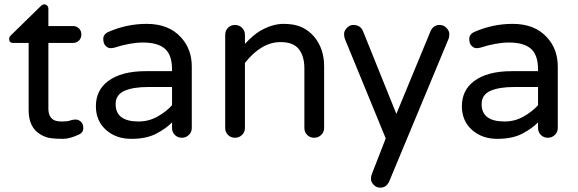

<svg xmlns="http://www.w3.org/2000/svg" viewBox="-20 -630 2666 885"><path d="M344 -10Q301 10 270.5 10Q240 10 215 7Q190 4 167 -10Q112 -42 112 -122V-432H41Q22 -432 22 -451Q22 -460 31 -468L167 -601Q176 -610 184 -610Q192 -610 197.5 -604Q203 -598 203 -590V-510H316Q333 -510 344 -499Q355 -488 355 -471Q355 -454 344 -443Q333 -432 316 -432H203V-130Q203 -92 226 -78Q239 -70 265.5 -70Q292 -70 303.5 -74.5Q315 -79 328.5 -79Q342 -79 353 -69Q364 -59 364 -39Q364 -19 344 -10Z M482 -484Q566 -520 656 -520Q758 -520 814 -458Q864 -404 864 -323V-40Q864 -21 850.5 -8Q837 5 818 5Q799 5 786 -8Q773 -21 773 -40V-66Q746 -38 700.5 -14Q655 10 585 10Q516 10 470 -30Q422 -72 422 -140Q422 -214 478 -256Q539 -302 652 -302H773V-310Q773 -377 740 -405.5Q707 -434 639 -434Q581 -434 506 -410Q498 -408 488 -408Q478 -408 467 -418.5Q456 -429 456 -451Q456 -473 482 -484ZM513 -150Q513 -70 619 -70Q666 -70 706.5 -93Q747 -116 773 -145V-229H664Q593 -229 553 -211Q513 -193 513 -150Z M1273 -436Q1185 -436 1109 -340V-40Q1109 -21 1095.5 -8Q1082 5 1063 5Q1044 5 1031 -8Q1018 -21 1018 -40V-469Q1018 -489 1031 -502Q1044 -515 1063 -515Q1082 -515 1095.5 -502Q1109 -489 1109 -469V-428Q1149 -470 1178 -487Q1235 -520 1286.5 -520Q1338 -520 1371 -504.5Q1404 -489 1427 -462Q1474 -407 1474 -324V-40Q1474 -21 1460.5 -8Q1447 5 1428 5Q1409 5 1396 -8Q1383 -21 1383 -40V-314Q1383 -371 1357.5 -403.5Q1332 -436 1273 -436Z M2048 -452 1775 204Q1762 235 1733 235Q1715 235 1702.5 222Q1690 209 1690 196Q1690 183 1693 175L1758 8L1570 -450Q1566 -460 1566 -474Q1566 -488 1579 -501.5Q1592 -515 1608 -515Q1641 -515 1653 -487L1807 -105L1964 -485Q1977 -515 2006 -515Q2025 -515 2038 -501.5Q2051 -488 2051 -473.5Q2051 -459 2048 -452Z M2169 -484Q2253 -520 2343 -520Q2445 -520 2501 -458Q2551 -404 2551 -323V-40Q2551 -21 2537.5 -8Q2524 5 2505 5Q2486 5 2473 -8Q2460 -21 2460 -40V-66Q2433 -38 2387.5 -14Q2342 10 2272 10Q2203 10 2157 -30Q2109 -72 2109 -140Q2109 -214 2165 -256Q2226 -302 2339 -302H2460V-310Q2460 -377 2427 -405.5Q2394 -434 2326 -434Q2268 -434 2193 -410Q2185 -408 2175 -408Q2165 -408 2154 -418.5Q2143 -429 2143 -451Q2143 -473 2169 -484ZM2200 -150Q2200 -70 2306 -70Q2353 -70 2393.5 -93Q2434 -116 2460 -145V-229H2351Q2280 -229 2240 -211Q2200 -193 2200 -150Z"/></svg>

Font: Varela Round
Style: Regular
Weight: 400
Designer: Joe Prince
Foundry: Joe Prince
Version: Version 1.000